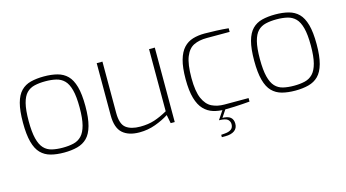

<svg xmlns="http://www.w3.org/2000/svg" viewBox="-80 -839 2390 1325"><g transform="rotate(-15 1115.0 -176.5)"><path d="M288 6Q235 6 193.5 -5Q152 -16 123.5 -45Q95 -74 80.5 -128Q66 -182 66 -266Q66 -352 80.5 -405.5Q95 -459 123.5 -488Q152 -517 193.5 -527.5Q235 -538 288 -538Q341 -538 383 -527Q425 -516 453.5 -487.5Q482 -459 497 -405.5Q512 -352 512 -266Q512 -181 497 -127Q482 -73 453.5 -44.5Q425 -16 383 -5Q341 6 288 6ZM288 -29Q331 -29 365 -37Q399 -45 422.5 -69.5Q446 -94 458.5 -141.5Q471 -189 471 -267Q471 -346 458.5 -393Q446 -440 422.5 -463.5Q399 -487 365 -495Q331 -503 288 -503Q245 -503 211 -495Q177 -487 154 -463.5Q131 -440 119 -393Q107 -346 107 -267Q107 -189 119 -141.5Q131 -94 154 -69.5Q177 -45 211 -37Q245 -29 288 -29Z M827 6Q749 6 706.5 -32Q664 -70 664 -159V-532H705V-165Q705 -86 740.5 -58.5Q776 -31 842 -31Q899 -31 943.5 -45.5Q988 -60 1038 -88V-532H1079V0H1050L1038 -61Q996 -34 941.5 -14Q887 6 827 6Z M1435 6Q1391 6 1353.5 -5.5Q1316 -17 1287.5 -46.5Q1259 -76 1243.5 -129.5Q1228 -183 1228 -266Q1228 -349 1243 -402Q1258 -455 1285.5 -484.5Q1313 -514 1351 -525.5Q1389 -537 1436 -537Q1471 -537 1519 -535Q1567 -533 1606 -529V-503H1442Q1388 -503 1349.5 -484.5Q1311 -466 1290 -414Q1269 -362 1269 -263Q1269 -168 1291.5 -117Q1314 -66 1352.5 -47Q1391 -28 1442 -28H1614V-3Q1592 -1 1563.5 1Q1535 3 1502.5 4.5Q1470 6 1435 6ZM1366 185V168L1391 166Q1421 164 1437.5 152Q1454 140 1454 115Q1454 96 1439.5 82Q1425 68 1377 67L1397 57Q1443 57 1461.5 73Q1480 89 1480 119Q1480 151 1456.5 168Q1433 185 1390 185ZM1377 67 1429 -11H1450L1398 67Z M1940 6Q1887 6 1845.5 -5Q1804 -16 1775.5 -45Q1747 -74 1732.5 -128Q1718 -182 1718 -266Q1718 -352 1732.5 -405.5Q1747 -459 1775.5 -488Q1804 -517 1845.5 -527.5Q1887 -538 1940 -538Q1993 -538 2035 -527Q2077 -516 2105.5 -487.5Q2134 -459 2149 -405.5Q2164 -352 2164 -266Q2164 -181 2149 -127Q2134 -73 2105.5 -44.5Q2077 -16 2035 -5Q1993 6 1940 6ZM1940 -29Q1983 -29 2017 -37Q2051 -45 2074.5 -69.5Q2098 -94 2110.5 -141.5Q2123 -189 2123 -267Q2123 -346 2110.5 -393Q2098 -440 2074.5 -463.5Q2051 -487 2017 -495Q1983 -503 1940 -503Q1897 -503 1863 -495Q1829 -487 1806 -463.5Q1783 -440 1771 -393Q1759 -346 1759 -267Q1759 -189 1771 -141.5Q1783 -94 1806 -69.5Q1829 -45 1863 -37Q1897 -29 1940 -29Z"/></g></svg>

Font: Exo Thin ExtraLight
Style: Regular
Weight: 250
Version: Version 2.000